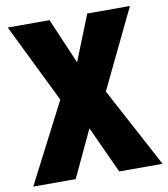

<svg xmlns="http://www.w3.org/2000/svg" viewBox="-82 -782 743 851"><g transform="rotate(-10 290.0 -357.0)"><path d="M581 0 389 -359 560 -714H368L286 -509L198 -714H10L184 -359L-1 0H190L289 -211L386 0Z"/></g></svg>

Font: Noto Sans Hebrew Condensed Black
Style: Regular
Weight: 900
Width: 3
Designer: Monotype Design Team
Foundry: Monotype Imaging Inc.
Version: Version 2.004